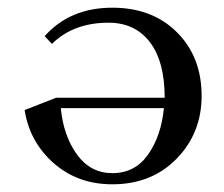

<svg xmlns="http://www.w3.org/2000/svg" viewBox="-20 -472 582 499"><path d="M44 -186 126 -218H408Q408 -312 369.5 -362.5Q331 -413 262 -413Q171 -413 115 -358L96 -378Q162 -452 272 -452Q376 -452 440 -388Q504 -324 504 -223Q504 -126 439 -59.5Q374 7 272 7Q182 7 119.5 -48Q57 -103 44 -186ZM138 -191Q145 -119 180 -70.5Q215 -22 272 -22Q331 -22 365 -70.5Q399 -119 406 -191Z"/></svg>

Font: Dihjauti
Style: Bold
Weight: 700
Designer: T. Christopher White
Version: Version 3.0.0